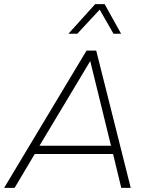

<svg xmlns="http://www.w3.org/2000/svg" viewBox="-23 -914 736 934"><path d="M-3 0 398 -668H445L613 0H567L527 -165H146L48 0ZM169 -205H517L416 -617ZM310 -750 440 -894H486L566 -750H529L462 -867L353 -750Z"/></svg>

Font: Gantari ExtraLight
Style: Italic
Weight: 250
Italic angle: -10°
Designer: Anugrah Pasau
Foundry: Lafontype
Version: Version 1.000